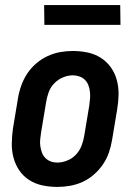

<svg xmlns="http://www.w3.org/2000/svg" viewBox="-20 -729 540 757"><path d="M206 8Q176 8 147.5 2Q119 -4 95.5 -19Q72 -34 56.5 -56.5Q41 -79 33.5 -106.5Q26 -134 26.5 -163.5Q27 -193 31 -222L51 -342Q55 -367 64 -392Q73 -417 87.5 -439Q102 -461 123 -479Q144 -497 168 -508Q192 -519 217 -523.5Q242 -528 267 -528Q297 -528 325.5 -522Q354 -516 377.5 -501Q401 -486 417 -463.5Q433 -441 440.5 -413.5Q448 -386 447.5 -356.5Q447 -327 442 -298L422 -178Q418 -153 409.5 -128Q401 -103 386 -81Q371 -59 350.5 -41Q330 -23 306 -12Q282 -1 256.5 3.5Q231 8 206 8ZM206 -88Q225 -88 245 -96Q265 -104 279.5 -119.5Q294 -135 301.5 -154.5Q309 -174 312 -193L332 -313Q334 -327 335 -340.5Q336 -354 334.5 -367.5Q333 -381 328.5 -393Q324 -405 315 -414Q306 -423 293.5 -427.5Q281 -432 267 -432Q248 -432 228.5 -424Q209 -416 194 -400.5Q179 -385 172 -365.5Q165 -346 162 -327L142 -207Q140 -193 138.5 -179.5Q137 -166 139 -152.5Q141 -139 145.5 -127Q150 -115 159 -106Q168 -97 180 -92.5Q192 -88 206 -88ZM455 -631H155L154 -709H454Z"/></svg>

Font: Iosevka Term Curly Oblique
Style: Bold
Weight: 700
Italic angle: -9°
Designer: Belleve Invis
Foundry: Belleve Invis
Version: Version 32.3.0